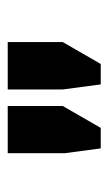

<svg xmlns="http://www.w3.org/2000/svg" viewBox="94 -820 293 522"><g transform="rotate(-90 241.0 -559.5)"><path d="M213.4 -685.5V-536.1L153.8 -432.6H98.1L85 -529.8V-685.5ZM387.2 -685.5V-536.1L327.6 -432.6H272L258.3 -535.6V-685.5Z"/></g></svg>

Font: Yantramanav
Style: Bold
Weight: 700
Version: Version 1.001;PS 1.0;hotconv 1.0.72;makeotf.lib2.5.5900; ttf